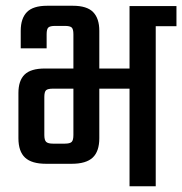

<svg xmlns="http://www.w3.org/2000/svg" viewBox="-20 -647 633 667"><path d="M430 -626H593V-556H521V0H430V-339H325V-167Q325 -121 302 -99.5Q279 -78 229 -78H140Q90 -78 67 -99.5Q44 -121 44 -167V-324Q44 -367 65.5 -388Q87 -409 136 -409H235V-528Q235 -546 229 -551.5Q223 -557 205 -557H172Q154 -557 148 -551.5Q142 -546 142 -528V-479H52V-540Q52 -583 73.5 -605Q95 -627 144 -627H233Q282 -627 303.5 -605Q325 -583 325 -540V-409H430ZM235 -339H164Q146 -339 140 -333.5Q134 -328 134 -310V-178Q134 -160 140.5 -154Q147 -148 164 -148H205Q223 -148 229 -154Q235 -160 235 -178Z"/></svg>

Font: Teko Light
Style: Regular
Weight: 400
Version: Version 2.000;gftools[0.9.28.dev9+g7d2139d.d20230707]